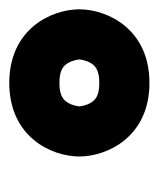

<svg xmlns="http://www.w3.org/2000/svg" viewBox="8 -772 341 412"><g transform="rotate(90 178.0 -566.5)"><path d="M308.3 -566.8C308.3 -626.9 266 -717.2 150.4 -717.2C34.8 -717.2 -7.5 -626.9 -7.5 -566.8C-7.5 -506.7 34.8 -416.4 150.4 -416.4C266.1 -416.4 308.3 -506.7 308.3 -566.8ZM192.5 -592C199.1 -581.7 200.5 -569.5 200.7 -566.9C200.4 -563.9 199.1 -551.9 192.5 -541.6C187.2 -533.4 179.1 -524 150.4 -524C121.7 -524 113.6 -533.3 108.3 -541.6C101.7 -552 100.3 -564.3 100.1 -566.8C100.3 -569.3 101.6 -581.6 108.3 -592C113.6 -600.2 121.7 -609.6 150.4 -609.6C179.1 -609.6 187.3 -600.3 192.5 -592Z"/></g></svg>

Font: Cactron
Style: Bold
Weight: 900
Version: Version 1.0